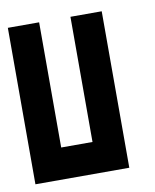

<svg xmlns="http://www.w3.org/2000/svg" viewBox="-61 -516 455 564"><g transform="rotate(-10 166.5 -233.5)"><path d="M186.7 -466.7V-93.3H93.3V-466.7H0V0H280V-466.7Z"/></g></svg>

Font: Qahiri
Style: Regular
Weight: 400
Designer: Khaled Hosny
Foundry: Alif Type
Version: Version 3.00